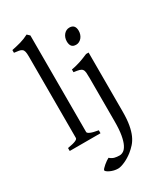

<svg xmlns="http://www.w3.org/2000/svg" viewBox="-242 -850 1014 1187"><g transform="rotate(-30 265.0 -256.5)"><path d="M29.3 0V-21Q50.3 -24.4 64.5 -28.1Q78.6 -31.7 86.9 -35.4Q95.2 -39.1 98.9 -43Q102.5 -46.9 102.5 -50.8V-632.8Q102.5 -654.8 99.6 -667Q96.7 -679.2 88.9 -685.3Q81.1 -691.4 67.9 -693.6Q54.7 -695.8 34.2 -698.2V-717.8Q69.3 -724.6 98.6 -732.9Q127.9 -741.2 158.2 -756.8L175.8 -740.2V-50.8Q175.8 -43.5 192.4 -35.6Q209 -27.8 249 -21V0ZM449.2 -615.7Q449.2 -602.1 444.8 -589.8Q440.4 -577.6 432.9 -568.6Q425.3 -559.6 415 -554.2Q404.8 -548.8 393.1 -548.8Q371.1 -548.8 361.6 -561Q352.1 -573.2 352.1 -595.7Q352.1 -609.4 356.4 -621.6Q360.8 -633.8 368.4 -642.8Q376 -651.9 386.2 -657Q396.5 -662.1 408.2 -662.1Q449.2 -662.1 449.2 -615.7ZM434.6 -48.3Q434.6 7.8 427.5 47.1Q420.4 86.4 408 114Q395.5 141.6 378.4 160.6Q361.3 179.7 341.8 195.3Q328.6 205.6 314 214.6Q299.3 223.6 284.7 230.2Q270 236.8 257.1 240.5Q244.1 244.1 234.9 244.1Q219.7 244.1 205.3 240.5Q190.9 236.8 179.4 231.4Q168 226.1 160.9 220.2Q153.8 214.4 153.8 210.4Q153.8 206.1 160.9 198.5Q168 190.9 177.7 182.6Q187.5 174.3 198 167Q208.5 159.7 215.8 156.2Q231.4 169.9 248 174.1Q264.6 178.2 283.2 178.2Q297.4 178.2 311.3 169.2Q325.2 160.2 336.4 137.7Q347.7 115.2 354.5 76.7Q361.3 38.1 361.3 -21V-327.1Q361.3 -352.1 360.1 -367.2Q358.9 -382.3 352.5 -390.9Q346.2 -399.4 332.3 -403.3Q318.4 -407.2 293 -410.2V-429.7Q313.5 -433.1 329.3 -437.5Q345.2 -441.9 359.6 -446.5Q374 -451.2 387.5 -456.8Q400.9 -462.4 416.5 -468.8H434.6Z"/></g></svg>

Font: Akkhara
Style: Regular
Weight: 400
Designer: J. Victor Gaultney
Version: Version 1.00 June 13, 2006, initial release